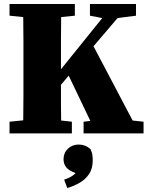

<svg xmlns="http://www.w3.org/2000/svg" viewBox="-20 -672 748 967"><path d="M433 -593V-652H665V-593L572 -581L451 -439L648 -65L703 -59V0H401V-59L435 -63L326 -291L287 -245Q287 -200 287 -155Q287 -110 288 -65L342 -59V0H28V-59L97 -66Q98 -126 98 -187.5Q98 -249 98 -310V-342Q98 -403 98 -464Q98 -525 97 -586L28 -593V-652H357V-593L288 -586Q287 -526 287 -465Q287 -404 287 -342V-323L495 -581ZM447 136Q447 177 429 204Q411 231 382 248Q353 265 319 275L303 233Q323 226 336.5 218.5Q350 211 361 200Q326 187 313 170Q300 153 300 130Q300 98 322 77Q344 56 376 56Q410 56 436 79Q443 95 445 107Q447 119 447 136Z"/></svg>

Font: Source Serif 4 Black
Style: Regular
Weight: 900
Designer: Frank Grießhammer
Foundry: Adobe
Version: Version 4.005;hotconv 1.1.0;makeotfexe 2.6.0